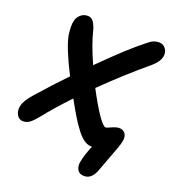

<svg xmlns="http://www.w3.org/2000/svg" viewBox="-158 -872 1022 1138"><g transform="rotate(20 352.5 -303.0)"><path d="M50.8 -34.2Q26.4 -34.2 12.5 -57.6Q-1.5 -81.1 4.9 -111.8Q10.7 -147 56.2 -198.2Q138.2 -292 223.1 -379.9Q146.5 -529.8 131.8 -606Q123.5 -666 131.8 -698.2Q137.2 -720.7 155.8 -736.8Q174.3 -752.9 200.2 -752.9Q221.7 -752.9 235.1 -735.8Q248.5 -718.8 257.8 -687Q277.8 -602.5 329.1 -488.8Q486.8 -646.5 577.1 -716.8Q601.1 -737.3 617.2 -743.7Q633.3 -750 652.8 -750Q678.2 -749 693.6 -728Q709 -707 703.1 -678.2Q696.8 -645 657.2 -610.8Q526.9 -502.9 387.2 -366.2Q432.6 -279.3 470.5 -223.1Q508.3 -167 524.9 -167Q529.8 -167 557.1 -179.4Q584.5 -191.9 603 -191.9Q627.9 -191.9 640.9 -173.8Q653.8 -155.8 647.9 -125Q644.5 -106.9 633.1 -75Q621.6 -43 604 2.4Q586.4 47.9 576.2 77.1Q553.2 147 502.9 147Q472.7 147 460.4 126.2Q448.2 105.5 453.1 77.1Q461.9 28.3 487.8 -32.2H483.9Q460.9 -32.2 438.2 -47.1Q415.5 -62 390.4 -94.7Q365.2 -127.4 342.3 -165.3Q319.3 -203.1 286.1 -263.2Q197.8 -169.9 141.1 -98.1Q109.9 -59.6 91.6 -46.9Q73.2 -34.2 50.8 -34.2Z"/></g></svg>

Font: Shantell Sans Bouncy
Style: Italic
Weight: 600
Italic angle: -11.31°
Designer: Stephen Nixon, Anya Danilova, Shantell Martin
Foundry: Arrow Type
Version: Version 1.006;[9816181b4]